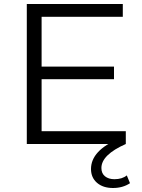

<svg xmlns="http://www.w3.org/2000/svg" viewBox="-20 -720 709 960"><path d="M609 -64V0H114V-700H594V-636H188V-387H550V-324H188V-64ZM435 125Q435 32 576 -27L609 0Q487 54 487 120Q487 147 505 161.5Q523 176 552 176Q591 176 614 157L630 196Q594 220 545 220Q495 220 465 194Q435 168 435 125Z"/></svg>

Font: Montserrat-Regular
Style: Regular
Weight: 400
Version: Version 7.200